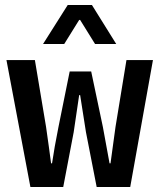

<svg xmlns="http://www.w3.org/2000/svg" viewBox="-20 -751 640 771"><path d="M152.8 -574.2 252 -731H349.1L446.8 -574.2H361.8L301.8 -670.9H297.9L237.8 -574.2ZM102.1 0 5.9 -509.8H120.1L165 -241.2Q169.4 -212.4 176.5 -159.4Q183.6 -106.4 185.1 -95.2H189Q197.8 -156.2 214.8 -241.2L259.8 -463.9H346.2L393.1 -241.2Q398.9 -212.4 419.9 -95.2H423.8Q427.7 -119.6 433.8 -168.2Q439.9 -216.8 443.8 -241.2L487.8 -509.8H594.2L502.9 0H368.2L325.2 -220.2Q309.6 -315.9 301.8 -369.1H297.9Q279.3 -239.7 275.9 -220.2L233.9 0Z"/></svg>

Font: Office Code Pro Medium
Style: Regular
Weight: 500
Designer: Nathan Rutzky & Paul D. Hunt
Foundry: Adobe Systems Incorporated
Version: Version 1.004;PS 001.004;hotconv 1.0.70;makeotf.lib2.5.58329